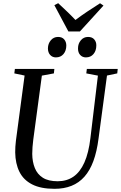

<svg xmlns="http://www.w3.org/2000/svg" viewBox="-20 -1176 760 1206"><path d="M652 -701.5 599 -306Q588.5 -224 566.5 -164.2Q544.5 -104.5 510.2 -66Q476 -27.5 429.2 -8.8Q382.5 10 322.5 10Q236 10 181.8 -17.8Q127.5 -45.5 102 -97Q76.5 -148.5 75.5 -219Q75.5 -236.5 76.5 -255Q77.5 -273.5 80 -292.5L134.5 -701.5L70 -715L73.5 -743H321.5L318.5 -715L243 -701L189 -299Q186 -274.5 184.2 -252Q182.5 -229.5 182.5 -209.5Q183 -159.5 198.8 -120.5Q214.5 -81.5 249.2 -59.5Q284 -37.5 342.5 -37.5Q399 -37.5 441 -66.2Q483 -95 510 -155.2Q537 -215.5 548 -309.5L595 -701L522 -715L525.5 -743H719.5L716.5 -715ZM331 -815.5Q309 -815.5 295 -831Q281 -846.5 281 -872.5Q281.5 -902 299.2 -923Q317 -944 344.5 -944Q370.5 -944 383.5 -928.2Q396.5 -912.5 396.5 -890.5Q396.5 -857.5 378.8 -836.5Q361 -815.5 331 -815.5ZM519.5 -815.5Q497.5 -815.5 483.5 -831Q469.5 -846.5 470 -872.5Q470 -902 487.8 -923Q505.5 -944 533 -944Q559 -944 572.2 -928.2Q585.5 -912.5 585 -890.5Q585 -857.5 567.2 -836.5Q549.5 -815.5 519.5 -815.5ZM409.5 -978.5 321.5 -1143.5 345.5 -1156Q373 -1130.5 400.5 -1104.2Q428 -1078 454 -1050.5Q489 -1077 527.5 -1102.8Q566 -1128.5 608.5 -1155.5L630 -1141L482 -978.5Z"/></svg>

Font: Merriweather 96pt
Style: Italic
Weight: 400
Italic angle: -7.8°
Version: Version 2.101